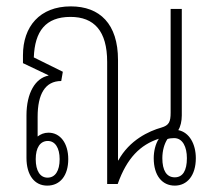

<svg xmlns="http://www.w3.org/2000/svg" viewBox="-20 -577 665 602"><path d="M128 5C169 5 194 -27 194 -78C194 -128 169 -161 132 -161C118 -161 107 -156 98 -149V-211C98 -281 121 -323 172 -323L177 -352L86 -397C89 -479 123 -524 201 -524C275 -524 316 -480 316 -383V0H349C378 -82 420 -123 478 -142C467 -125 462 -102 462 -81C462 -27 488 5 528 5C567 5 594 -27 594 -81C594 -125 574 -162 539 -169C546 -180 550 -197 550 -215V-549H515V-224C515 -195 510 -184 486 -177C447 -166 386 -138 351 -74H350V-389C350 -502 293 -557 202 -557C104 -557 52 -493 52 -404V-379L132 -341V-340C91 -332 63 -286 63 -215V-82C63 -28 88 5 128 5ZM528 -21C502 -21 489 -43 489 -81C489 -104 495 -126 505 -141C510 -143 518 -144 526 -144C553 -144 566 -116 566 -81C566 -42 553 -21 528 -21ZM129 -20C106 -20 92 -41 92 -78C92 -114 106 -135 130 -135C153 -135 167 -113 167 -78C167 -41 153 -20 129 -20Z"/></svg>

Font: Noto Sans Thai Looped ExtraCondensed ExtraLight
Style: Regular
Weight: 200
Width: 2
Designer: Sasikarn Vongin, Ben Mitchell
Foundry: The Fontpad Ltd
Version: Version 1.001